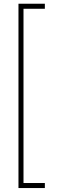

<svg xmlns="http://www.w3.org/2000/svg" viewBox="-20 -832 297 1005"><path d="M76.7 152.3V-812.5H214.8V-786.1H103V126H214.8V152.3Z"/></svg>

Font: Roboto Slab Thin
Style: Regular
Weight: 100
Designer: Google
Version: Version 2.000; ttfautohint (v1.8.1.43-b0c9)